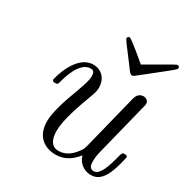

<svg xmlns="http://www.w3.org/2000/svg" viewBox="-152 -762 866 897"><g transform="rotate(30 281.5 -313.0)"><path d="M283 -627C283 -619 289 -613 360 -519C368 -508 380 -488 391 -488C399 -488 405 -494 429 -513C566 -622 563 -618 563 -628C563 -633 559 -637 553 -637C545 -637 544 -634 402 -553C402 -553 304 -637 294 -637H293C287 -637 283 -632 283 -627ZM83 -288C83 -278 93 -278 98 -278C111 -278 112 -280 116 -294C124 -325 151 -420 209 -420C220 -420 231 -417 231 -391C231 -367 221 -340 207 -301C181 -231 155 -157 155 -105C155 -18 213 11 267 11C320 11 354 -19 378 -49C396 5 439 11 458 11C495 11 516 -14 531 -45C549 -83 561 -141 561 -143C561 -153 553 -153 546 -153C534 -153 533 -152 527 -130C513 -74 494 -11 460 -11C434 -11 434 -38 434 -52C434 -59 434 -75 441 -103L513 -391C515 -397 516 -402 516 -405C516 -416 508 -431 488 -431C458 -431 451 -402 449 -394L376 -102C371 -84 371 -82 362 -69C343 -41 314 -11 270 -11C225 -11 216 -55 216 -88C216 -149 249 -239 274 -307C282 -328 287 -342 287 -361C287 -411 254 -442 211 -442C118 -442 83 -294 83 -288Z"/></g></svg>

Font: CMU Serif
Style: Italic
Weight: 500
Italic angle: -14.04°
Version: Version 0.7.0